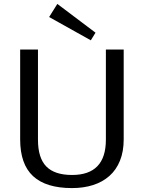

<svg xmlns="http://www.w3.org/2000/svg" viewBox="-20 -953 735 981"><path d="M348 8Q215 8 149 -53Q83 -114 83 -241V-700H174V-239Q174 -146 216.5 -102.5Q259 -59 348 -59Q521 -59 521 -239V-700H612V-241Q612 -179 593 -132Q574 -85 539 -54Q504 -23 455.5 -7.5Q407 8 348 8ZM468 -786 444 -747 231 -866 273 -933Z"/></svg>

Font: Pathway Extreme 72pt Medium
Style: Regular
Weight: 500
Designer: Eduardo Rodriguez Tunni
Foundry: Eduardo Rodriguez Tunni
Version: Version 1.001;gftools[0.9.26]